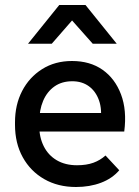

<svg xmlns="http://www.w3.org/2000/svg" viewBox="-20 -738 557 768"><path d="M284 10Q212 10 157 -21.5Q102 -53 71 -109Q40 -165 40 -239V-249Q40 -319 68.5 -374Q97 -429 148.5 -461.5Q200 -494 268 -494Q340 -494 390 -459Q440 -424 464 -360.5Q488 -297 477 -212H110V-286H426L382 -247Q389 -300 376 -336.5Q363 -373 335.5 -393Q308 -413 269 -413Q227 -413 197.5 -392Q168 -371 152.5 -334.5Q137 -298 137 -249V-234Q137 -189 155 -153Q173 -117 207 -97Q241 -77 288 -77Q326 -77 353.5 -87Q381 -97 402 -116L457 -57Q429 -24 384 -7Q339 10 284 10ZM92 -563 217 -718H322L447 -563H351L240 -688H296L187 -563Z"/></svg>

Font: SUSE Thin Medium
Style: Regular
Weight: 500
Version: Version 1.000